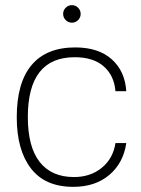

<svg xmlns="http://www.w3.org/2000/svg" viewBox="-20 -711 547 745"><path d="M272 -527Q362 -527 413.5 -481Q465 -435 470 -357H428Q423 -418 382.5 -453.5Q342 -489 270 -489Q88 -489 88 -257Q88 -141 134 -82.5Q180 -24 267 -24Q331 -24 375 -60Q419 -96 428 -156H470Q459 -79 404.5 -32.5Q350 14 264 14Q155 14 100 -57.5Q45 -129 45 -256Q45 -390 102.5 -458.5Q160 -527 272 -527ZM235 -633Q225 -643 225 -657Q225 -671 235 -681Q245 -691 259 -691Q273 -691 283 -681Q293 -671 293 -657Q293 -643 283 -633Q273 -623 259 -623Q245 -623 235 -633Z"/></svg>

Font: Nacelle UltraLight
Style: Regular
Weight: 200
Designer: Sora Sagano
Foundry: Sora Sagano
Version: Version 1.000;FEAKit 1.0